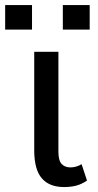

<svg xmlns="http://www.w3.org/2000/svg" viewBox="-40 -734 388 764"><path d="M192.4 -527.8V-130.9Q192.4 -95.2 205.3 -81.5Q218.3 -67.9 240.2 -67.9Q252.4 -67.9 264.2 -71.5Q275.9 -75.2 284.7 -80.6L306.2 -15.6Q284.2 -0.5 262.5 4.9Q240.7 10.3 214.8 10.3Q156.7 10.3 126.5 -24.4Q96.2 -59.1 96.2 -136.2V-527.8ZM316.9 -616.2H210V-713.9H316.9ZM87.4 -616.2H-19.5V-713.9H87.4Z"/></svg>

Font: GeogebraSans
Style: Regular
Weight: 400
Designer: Google
Version: Version 1.100140; 2013